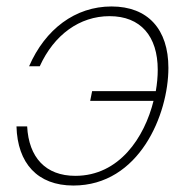

<svg xmlns="http://www.w3.org/2000/svg" viewBox="-20 -562 581 594"><path d="M207 12C411 12 501 -208 501 -352C501 -471 438 -542 325 -542C213 -542 120 -472 70 -357H103C147 -454 226 -512 319 -512C415 -512 468 -450 468 -346C468 -325 466 -303 462 -280H265L259 -250H455C427 -137 349 -18 213 -18C121 -18 69 -75 64 -171H31C34 -57 96 12 207 12Z"/></svg>

Font: Geist Thin
Style: Italic
Weight: 100
Italic angle: -12°
Designer: Basement.studio, Andrés Briganti, Mateo Zaragoza
Foundry: Basement.studio, Vercel, Andrés Briganti, Guido Ferreyra, Mateo Zaragoza
Version: Version 1.500